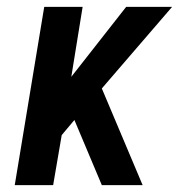

<svg xmlns="http://www.w3.org/2000/svg" viewBox="-20 -540 540 560"><path d="M23 0 109 -520H221L188 -316L348 -520H482L277 -282L396 0H277L197 -190L160 -146L135 0Z"/></svg>

Font: Iosevka Gothic
Style: Bold Italic
Weight: 700
Italic angle: -9°
Monospace: yes
Designer: Belleve Invis
Foundry: Belleve Invis
Version: Version 15.5.1; ttfautohint (v1.8.4)